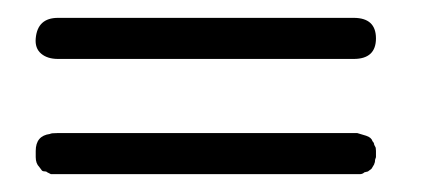

<svg xmlns="http://www.w3.org/2000/svg" viewBox="-20 -381 496 215"><path d="M401 -338Q401 -315 376 -315H45Q33 -315 26 -321Q19 -327 20 -338Q22 -361 45 -361H376Q401 -361 401 -338ZM401 -205 400 -202Q400 -198 398 -196L399 -199V-197L396 -192L392 -189L388 -188Q386 -186 383 -186H379H376H45H37L33 -188Q32 -189 31 -189Q28 -189 27 -190L24 -194Q20 -198 20 -205V-209V-212Q20 -229 36 -231Q37 -232 45 -232H376H380L390 -229Q396 -227 397 -223Q399 -221 399 -219L400 -217Q401 -216 401 -212V-209Z"/></svg>

Font: Jura
Style: Regular
Weight: 400
Designer: Ed Merritt
Foundry: Ten by Twenty
Version: Version 1.007